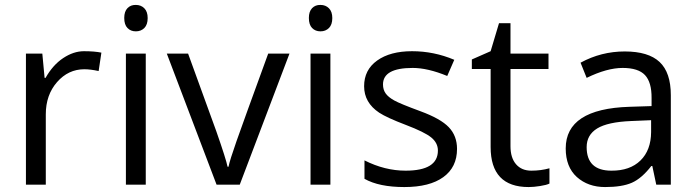

<svg xmlns="http://www.w3.org/2000/svg" viewBox="-20 -754 2841 784"><path d="M394 -539.1 382.8 -463.9Q349.6 -471.2 324.2 -471.2Q258.8 -471.2 212.9 -418.7Q167 -366.2 167 -287.1V0H85.9V-535.2H152.8L162.1 -436H166Q195.8 -488.8 238 -516.8Q280.3 -544.9 322.8 -544.9Q365.2 -544.9 394 -539.1Z M575.2 0H494.1V-535.2H575.2ZM534.7 -733.9Q555.7 -733.9 569.3 -720.2Q583 -706.5 583 -680.2Q583 -653.3 569.3 -639.6Q555.7 -626 534.7 -626Q513.7 -626 500.5 -639.6Q487.3 -653.3 487.3 -680.7Q487.3 -707 500.5 -720.7Q513.7 -734.4 534.7 -733.9Z M959 0H864.3L661.1 -535.2H748L863.3 -217.8Q903.3 -103.5 909.2 -73.2H913.1Q918 -98.6 945.8 -177.7Q973.6 -256.8 1075.2 -535.2H1162.1Z M1329.1 0H1248V-535.2H1329.1ZM1288.6 -733.9Q1309.6 -733.9 1323.2 -720.2Q1336.9 -706.5 1336.9 -680.2Q1336.9 -653.3 1323.2 -639.6Q1309.6 -626 1288.6 -626Q1267.6 -626 1254.4 -639.6Q1241.2 -653.3 1241.2 -680.7Q1241.2 -707 1254.4 -720.7Q1267.6 -734.4 1288.6 -733.9Z M1665 -476.6Q1543.9 -476.6 1543.9 -409.2Q1543.9 -387.7 1554.7 -372.6Q1565.4 -357.4 1589.8 -343.8Q1614.3 -330.1 1696.8 -299.8Q1779.3 -269.5 1812.7 -234.4Q1846.2 -199.2 1846.2 -146Q1846.2 -71.3 1790.3 -30.8Q1734.4 9.8 1631.1 9.8Q1527.8 9.8 1468.3 -23.9V-99.1Q1551.3 -57.1 1636.2 -57.1Q1768.1 -57.1 1768.1 -139.2Q1768.1 -170.4 1741 -192.6Q1713.9 -214.8 1636.7 -244.1Q1559.6 -273.4 1528.3 -293.9Q1466.8 -335 1466.8 -401.9Q1466.8 -468.8 1520 -506.8Q1573.2 -544.9 1662.6 -544.9Q1752 -544.9 1835 -509.8L1806.2 -443.8Q1726.6 -476.6 1665 -476.6Z M2064.5 -535.2H2219.7V-472.2H2064.5V-157.2Q2064.5 -109.4 2087.2 -83.3Q2109.9 -57.1 2149.4 -57.1Q2189 -57.1 2223.6 -66.9V-4.4Q2211.9 1.5 2185.5 5.6Q2159.2 9.8 2138.7 9.8Q1983.4 9.8 1983.4 -153.8V-472.2H1906.7V-511.2L1983.4 -544.9L2017.6 -659.2H2064.5Z M2375.5 -153.3Q2375.5 -57.1 2476.6 -57.1Q2552.2 -56.6 2595.2 -98.6Q2638.2 -140.6 2638.7 -214.8V-263.2L2557.6 -259.8Q2461.4 -255.9 2418.5 -229.5Q2375.5 -203.1 2375.5 -153.3ZM2531.2 -543.9Q2627.4 -543.9 2673.3 -501Q2719.2 -458 2719.2 -365.2V0H2659.7L2643.6 -76.2H2639.6Q2600.1 -25.4 2560.1 -7.8Q2520 9.8 2450.7 9.8Q2381.3 9.8 2335.4 -31.2Q2290 -72.3 2290 -147.9Q2290 -309.6 2549.8 -317.9L2640.6 -320.8V-354Q2641.1 -418 2613.8 -447.3Q2586.4 -476.6 2522.5 -476.6Q2458.5 -476.6 2375.5 -436L2350.6 -498Q2434.6 -543.9 2531.2 -543.9Z"/></svg>

Font: OpenSansHebrew-Regular
Style: Regular
Weight: 400
Foundry: Ascender Corporation, Yanek Iontef
Version: Version 2.001;PS 002.001;hotconv 1.0.70;makeotf.lib2.5.58329